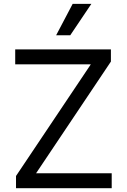

<svg xmlns="http://www.w3.org/2000/svg" viewBox="-20 -986 665 1006"><path d="M63.9 0H565.3V-78.1H169L561.1 -663.4V-727.3H59.7V-649.1H456L63.9 -63.9ZM274.1 -801.1H348L458.8 -965.9H360.8Z"/></svg>

Font: Margiela Sans
Style: Regular
Weight: 400
Designer: Stefan Endress, Andreas Faust
Version: Version 1.100;FEAKit 1.0